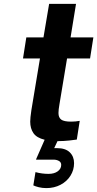

<svg xmlns="http://www.w3.org/2000/svg" viewBox="-20 -720 499 985"><path d="M285 -185Q280 -157 280 -140Q280 -117 294 -106.5Q308 -96 345 -96Q367 -96 389 -100L374 -4Q363 -2 334 1Q305 4 278 4H275L258 40H273Q316 40 338 61.5Q360 83 360 117Q360 152 341.5 181.5Q323 211 290.5 228Q258 245 218 245Q197 245 179 240.5Q161 236 151 231L162 163Q195 172 229 172Q258 172 276 159Q294 146 294 126Q294 112 282 105.5Q270 99 255 99H165L166 95L209 -3Q168 -13 151.5 -37Q135 -61 135 -96Q135 -115 141 -155L185 -420H98L115 -528H203L232 -700H370L342 -528H459L442 -420H324Z"/></svg>

Font: Be Vietnam
Style: Bold Italic
Weight: 700
Italic angle: -9.66701°
Designer: Gabriel Lam
Foundry: TypeRant
Version: Version 3.000